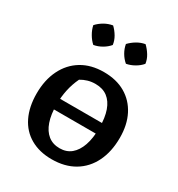

<svg xmlns="http://www.w3.org/2000/svg" viewBox="-173 -833 883 953"><g transform="rotate(30 268.0 -356.0)"><path d="M97 -212V-273H444V-212ZM264 8Q194 8 142.5 -21.5Q91 -51 64 -106.5Q37 -162 37 -238Q37 -316 66 -374.5Q95 -433 148 -465Q201 -497 274 -497Q346 -497 397.5 -467Q449 -437 477 -382.5Q505 -328 505 -254Q505 -174 476 -115Q447 -56 393 -24Q339 8 264 8ZM271 -59Q310 -59 336.5 -81Q363 -103 377.5 -144.5Q392 -186 392 -246Q392 -304 378 -343.5Q364 -383 336.5 -404Q309 -425 267 -425Q244 -425 223.5 -419Q203 -413 185 -402Q167 -364 158.5 -324Q150 -284 150 -241Q150 -183 164 -142.5Q178 -102 205 -80.5Q232 -59 271 -59ZM197 -720Q215 -703 228 -681Q241 -659 244 -635Q229 -617 206.5 -604Q184 -591 160 -587Q143 -602 129.5 -625Q116 -648 111 -672Q127 -690 149.5 -703Q172 -716 197 -720ZM383 -720Q401 -703 414.5 -681Q428 -659 431 -635Q416 -617 393 -604Q370 -591 347 -587Q328 -603 315 -625.5Q302 -648 298 -672Q315 -690 337 -703Q359 -716 383 -720Z"/></g></svg>

Font: Piazzolla 24pt SemiBold
Style: Regular
Weight: 600
Designer: Juan Pablo del Peral
Foundry: Huerta Tipografica
Version: Version 2.005